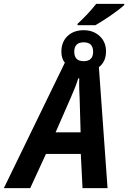

<svg xmlns="http://www.w3.org/2000/svg" viewBox="-81 -978 666 998"><path d="M415 -847Q447 -865 493 -896.5Q539 -928 565 -952V-958H419Q399 -932 372.5 -904Q346 -876 322 -854V-847ZM305 -709Q305 -758 354 -758Q403 -758 403 -709Q403 -660 354 -660Q305 -660 305 -709ZM288 -473Q297 -494 307.5 -519.5Q318 -545 326 -571H331Q330 -543 331 -514.5Q332 -486 333 -466L338 -290H208ZM76 0 158 -178H339L348 0H478L433 -629Q470 -657 470 -711Q470 -760 437 -790.5Q404 -821 354 -821Q302 -821 270 -790.5Q238 -760 238 -709Q238 -674 256 -652L-61 0Z"/></svg>

Font: Noto Sans UI SemiCondensed
Style: Bold Italic
Weight: 700
Width: 4
Designer: Monotype Design Team
Foundry: Monotype Imaging Inc.
Version: 1.001